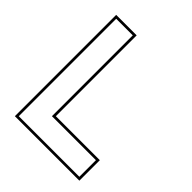

<svg xmlns="http://www.w3.org/2000/svg" viewBox="-196 -819 938 938"><g transform="rotate(45 273.0 -350.0)"><path d="M62.5 0V-700H204V-141.5H508V0ZM76 -13.5H494.5V-128H190.5V-686.5H76Z"/></g></svg>

Font: Tourney Thin
Style: Regular
Weight: 100
Designer: Tyler Finck
Foundry: Etcetera Type Co
Version: Version 1.015